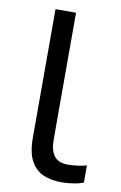

<svg xmlns="http://www.w3.org/2000/svg" viewBox="-83 -762 515 820"><g transform="rotate(10 174.0 -352.0)"><path d="M243 10Q199 10 164.5 -4.5Q130 -19 110 -55.5Q90 -92 90 -157V-714H179V-165Q179 -117 197.5 -93Q216 -69 256 -69Q278 -69 301.5 -72.5Q325 -76 338 -80V-6Q324 1 296.5 5.5Q269 10 243 10Z"/></g></svg>

Font: hex115
Style: Regular
Weight: 400
Designer: Monotype Design Team
Foundry: Monotype Imaging Inc.
Version: Version 2.013